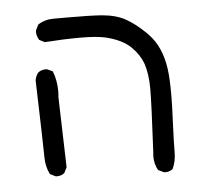

<svg xmlns="http://www.w3.org/2000/svg" viewBox="-41 -401 582 556"><g transform="rotate(-5 250.0 -122.5)"><path d="M103.5 97.7Q117.2 97.7 126 90.3L134.3 74.2L128.4 -130.4Q129.4 -139.2 129.4 -147.5Q129.4 -179.2 118.7 -206.1L103 -213.4Q101.1 -213.9 99.6 -213.9Q85.4 -213.9 76.2 -206.1Q68.8 -196.8 66.9 -184.1Q72.8 10.7 72.8 38.8Q72.8 66.9 84.5 89.4L100.1 97.2Q102.1 97.7 103.5 97.7ZM417 113.3Q430.7 113.3 439.5 106Q449.7 85 449.7 58.6Q449.7 29.3 452.1 -24.7Q454.6 -78.6 454.6 -106.2Q454.6 -133.8 453.6 -152.3Q450.7 -221.7 422.9 -264.6Q412.1 -280.8 397.9 -294.4Q369.1 -322.3 342 -337.2Q314.9 -352.1 273.9 -355.5Q240.7 -357.9 178.7 -357.9Q160.6 -357.9 140.6 -357.9H134.3Q108.4 -357.9 88.4 -344.7L80.6 -328.6Q80.1 -326.7 80.1 -322.8Q80.1 -318.8 81.8 -312.7Q83.5 -306.6 87.4 -300.3L103 -292.5Q160.2 -296.4 206.5 -296.4Q252.9 -296.4 279.3 -290.5Q328.1 -278.8 353 -253.9Q375.5 -231.4 384.8 -206.1Q395.5 -175.3 395.5 -131.6Q395.5 -87.9 388.2 51.3Q387.2 60.5 387.2 64.5Q387.2 87.4 397.5 105L413.6 112.8Q415.5 113.3 417 113.3Z"/></g></svg>

Font: NaikaiFont
Style: Light
Weight: 300
Version: Version 1.89